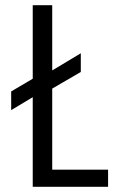

<svg xmlns="http://www.w3.org/2000/svg" viewBox="-20 -719 466 739"><path d="M106 -345 23 -295V-367L106 -416V-699H181V-448L291 -514V-442L181 -378V-66H396V0H106Z"/></svg>

Font: Gudea
Style: Regular
Weight: 400
Designer: Agustina Mingote
Foundry: Agustina Mingote
Version: Version 1.002